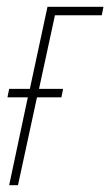

<svg xmlns="http://www.w3.org/2000/svg" viewBox="-20 -546 325 566"><path d="M7 0 62 -259H2L7 -284H68L120 -526H285L280 -501H142L95 -284H166L161 -259H89L33 0Z"/></svg>

Font: Noto Sans Display Condensed Thin
Style: Italic
Weight: 250
Width: 3
Italic angle: -12°
Designer: Monotype Design Team
Foundry: Monotype Imaging Inc.
Version: Version 1.900